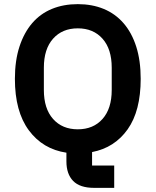

<svg xmlns="http://www.w3.org/2000/svg" viewBox="-20 -730 752 928"><path d="M532 178H435Q366 178 333.5 144.5Q301 111 301 50V8Q187 -9 119.5 -100Q52 -191 52 -349Q52 -437 74 -504.5Q96 -572 135.5 -618Q175 -664 231 -687Q287 -710 356 -710Q425 -710 481 -687Q537 -664 577 -618Q617 -572 638.5 -504.5Q660 -437 660 -349Q660 -194 597 -105Q534 -16 425 5V70H532ZM356 -105Q431 -105 475.5 -155Q520 -205 520 -295V-403Q520 -493 475.5 -543Q431 -593 356 -593Q281 -593 236.5 -543Q192 -493 192 -403V-295Q192 -205 236.5 -155Q281 -105 356 -105Z"/></svg>

Font: IBM Plex Sans Arabic SemiBold
Style: Regular
Weight: 600
Designer: Mike Abbink, Paul van der Laan, Pieter van Rosmalen, Wael Morcos, Khajak Apelian
Foundry: Bold Monday
Version: Version 1.1